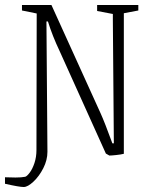

<svg xmlns="http://www.w3.org/2000/svg" viewBox="-42 -614 611 769"><path d="M-22 122V96L20 97Q44 97 59 94Q66 92 77 77.5Q88 63 96 39Q104 15 104 -13L105 -560L46 -572V-594H164L361 -160Q377 -125 408 -40H414L410 -534V-558L347 -570V-594H512V-572L454 -561V2Q442 5 423 7Q404 9 396 9L382 1L197 -409Q168 -470 150 -528H144L148 -6Q148 27 131.5 59.5Q115 92 92 113.5Q69 135 53 135Q35 135 -22 122Z"/></svg>

Font: Grenze ExtraLight
Style: Regular
Weight: 275
Designer: Renata Polastri
Foundry: Omnibus-Type
Version: Version 1.002; ttfautohint (v1.8)